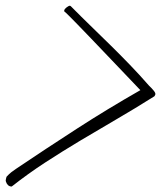

<svg xmlns="http://www.w3.org/2000/svg" viewBox="-31 -704 579 683"><path d="M468.3 -383.3Q407.2 -447.3 364 -492.7Q320.8 -538.1 291.5 -568.6Q262.2 -599.1 244.6 -617.2Q227.1 -635.3 217.5 -644.8Q208 -654.3 204.3 -657.7Q200.7 -661.1 199.2 -662.1Q197.3 -662.6 197.3 -665.5Q197.3 -667 197.8 -668Q198.2 -669.9 200.4 -672.6Q202.6 -675.3 205.8 -677.7Q209 -680.2 212.2 -681.9Q215.3 -683.6 217.8 -683.6Q218.8 -683.6 219 -683.1Q219.2 -682.6 221.2 -681.6Q260.3 -642.1 295.7 -607.9Q331.1 -573.7 364.7 -540.5Q398.4 -507.3 431.4 -473.1Q464.4 -439 499 -399.4Q510.3 -388.7 516.6 -380.6Q522.9 -372.6 521.5 -367.7Q519.5 -361.3 515.6 -359.9Q449.7 -318.4 384.3 -280.3Q318.8 -242.2 255.1 -204.1Q191.4 -166 129.9 -126Q68.4 -85.9 10.7 -40.5Q2.9 -40.5 -2.2 -45.2Q-7.3 -49.8 -9.8 -57.6Q-10.7 -59.6 -10.7 -61.5Q-10.7 -64 -9.8 -67.6Q-8.8 -71.3 -7.8 -75.2Q1.5 -85.4 9.5 -91.6Q17.6 -97.7 25.4 -103Q132.8 -175.3 241.9 -245.8Q351.1 -316.4 468.3 -383.3Z"/></svg>

Font: IM FELL French Canon
Style: Italic
Weight: 400
Italic angle: -17°
Designer: Igino Marini
Foundry: Igino Marini
Version: 3.00